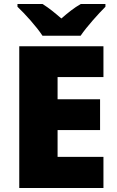

<svg xmlns="http://www.w3.org/2000/svg" viewBox="-20 -947 589 967"><path d="M194 -767H386C417 -813 477 -879 511 -913V-927H387C352 -907 324 -884 289 -854C254 -884 229 -905 194 -927H68V-913C106 -877 164 -813 194 -767ZM501 0V-157H270V-292H484V-447H270V-559H501V-714H77V0Z"/></svg>

Font: Noto Sans Sinhala UI Black
Style: Regular
Weight: 900
Designer: Jelle Bosma - Monotype Design Team
Foundry: Monotype Imaging Inc.
Version: Version 2.006